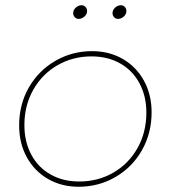

<svg xmlns="http://www.w3.org/2000/svg" viewBox="-20 -712 651 732"><path d="M312 -670Q312 -658 302 -649Q292 -640 280 -640Q271 -640 265 -646.5Q259 -653 259 -662Q259 -674 269 -683Q279 -692 291 -692Q300 -692 306 -685.5Q312 -679 312 -670ZM462 -670Q462 -658 452 -649Q442 -640 430 -640Q421 -640 415 -646.5Q409 -653 409 -662Q409 -674 419 -683Q429 -692 441 -692Q450 -692 456 -685.5Q462 -679 462 -670ZM558 -284Q558 -204 521 -139Q484 -74 420 -37Q356 0 280 0Q214 0 162.5 -30Q111 -60 82 -113Q53 -166 53 -234Q53 -314 90 -378.5Q127 -443 191 -480Q255 -517 331 -517Q397 -517 448.5 -487Q500 -457 529 -404Q558 -351 558 -284ZM73 -235Q73 -172 99 -123Q125 -74 172.5 -47Q220 -20 282 -20Q353 -20 411.5 -53.5Q470 -87 504 -147Q538 -207 538 -283Q538 -345 512 -394Q486 -443 438.5 -470Q391 -497 329 -497Q258 -497 199.5 -463.5Q141 -430 107 -370Q73 -310 73 -235Z"/></svg>

Font: TypoPRO Montserrat Alternates
Style: Italic
Weight: 250
Italic angle: -11.3°
Designer: Julieta Ulanovsky
Foundry: Julieta Ulanovsky
Version: Version 6.001